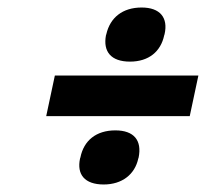

<svg xmlns="http://www.w3.org/2000/svg" viewBox="-20 -575 548 511"><path d="M126 -374 103 -266H485L508 -374ZM193 -153C184 -111 205 -84 256 -84C305 -84 339 -111 348 -153L349 -156C358 -201 337 -228 287 -228C236 -228 203 -201 194 -156ZM262 -481C254 -438 275 -411 326 -411C376 -411 408 -438 417 -481L418 -484C428 -528 406 -555 357 -555C306 -555 273 -528 263 -484Z"/></svg>

Font: LT Wave Text Bold Italic
Style: Regular
Weight: 700
Designer: Daniel Lyons
Version: Version 2.5 (Glyphs App)